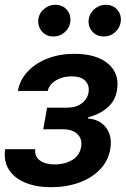

<svg xmlns="http://www.w3.org/2000/svg" viewBox="-24 -780 531 811"><path d="M-2.4 -149.9H125Q121.6 -119.1 144.3 -102.3Q167 -85.4 207.5 -85.4Q249 -85.4 280.5 -103.8Q312 -122.1 318.8 -159.7Q324.2 -192.9 303.2 -213.4Q282.2 -233.9 242.7 -233.9H158.7L174.8 -325.2H257.8Q297.4 -325.2 321.3 -343.3Q345.2 -361.3 350.1 -389.6Q354.5 -420.4 335.9 -439Q317.4 -457.5 278.3 -457.5Q240.2 -457.5 212.2 -440.4Q184.1 -423.3 177.7 -396H51.3Q60.1 -443.4 93.8 -478.8Q127.4 -514.2 178.5 -533.4Q229.5 -552.7 289.1 -552.7Q384.3 -552.7 433.1 -510.5Q481.9 -468.3 470.2 -399.4Q463.4 -355 430.7 -326.2Q397.9 -297.4 349.1 -284.7L348.1 -279.3Q380.4 -277.3 403.6 -260.7Q426.8 -244.1 437.5 -216.3Q448.2 -188.5 441.9 -151.4Q433.6 -101.1 398.9 -64.7Q364.3 -28.3 310.5 -8.8Q256.8 10.7 191.9 10.7Q129.4 10.7 83 -8.3Q36.6 -27.3 13.7 -63.2Q-9.3 -99.1 -2.4 -149.9ZM201.7 -626Q171.4 -625.5 152.6 -647.9Q133.8 -670.4 138.2 -700.7Q142.1 -726.1 163.1 -742.9Q184.1 -759.8 209 -759.8Q240.7 -759.8 259 -738Q277.3 -716.3 272.5 -684.6Q269 -660.6 248.5 -643.1Q228 -625.5 201.7 -626ZM414.1 -626Q384.3 -625.5 365.2 -647.7Q346.2 -669.9 351.1 -700.7Q355.5 -726.1 376.2 -742.9Q397 -759.8 421.9 -759.8Q453.6 -759.8 472.2 -738Q490.7 -716.3 485.4 -684.6Q481.4 -660.6 461.2 -643.1Q440.9 -625.5 414.1 -626Z"/></svg>

Font: Inter Tight SemiBold
Style: Italic
Weight: 600
Italic angle: -9.39999°
Designer: Rasmus Andersson
Foundry: rsms
Version: Version 3.004